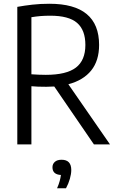

<svg xmlns="http://www.w3.org/2000/svg" viewBox="-20 -768 620 1021"><path d="M72 0V-731.5Q110.5 -738.5 152 -743.2Q193.5 -748 243 -748Q507 -748 507 -529Q507 -445.5 465 -393.2Q423 -341 343.5 -320L565 0H479.5L268.5 -308Q248 -306.5 226 -306.5Q200 -306.5 182 -307.2Q164 -308 147 -309.5V0ZM223.5 -370Q333 -370 383.5 -408.5Q434 -447 434 -529Q434 -608 390 -646.2Q346 -684.5 247.5 -684.5Q218 -684.5 194.8 -682.5Q171.5 -680.5 147 -676.5V-373Q169.5 -371.5 186.2 -370.8Q203 -370 223.5 -370ZM283.5 233Q293 211.5 297.5 194.5Q302 177.5 304 162.5Q259 160 259 121.5Q259 104 271.5 92.8Q284 81.5 307.5 81.5Q359 81.5 359 136Q359 157 351.5 183.2Q344 209.5 331 233Z"/></svg>

Font: Encode Sans Condensed Condensed
Style: Regular
Weight: 400
Width: 3
Designer: Multiple Designers
Foundry: Impallari Type
Version: Version 3.000; ttfautohint (v1.8.3) -l 8 -r 50 -G 200 -x 14 